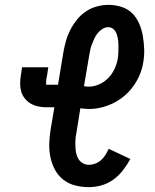

<svg xmlns="http://www.w3.org/2000/svg" viewBox="-20 -763 640 791"><path d="M346 8Q317 8 289.5 1Q262 -6 240.5 -23Q219 -40 206 -64.5Q193 -89 187.5 -116.5Q182 -144 183 -173.5Q184 -203 189 -232L204 -321H171Q154 -321 137.5 -324.5Q121 -328 107 -336Q93 -344 82.5 -357Q72 -370 67.5 -385.5Q63 -401 63 -418.5Q63 -436 66 -453L71 -486H179L174 -453Q172 -446 171 -438.5Q170 -431 170 -424Q170 -424 170 -424Q170 -424 170 -424Q170 -422 170 -420Q170 -418 170 -416Q170 -416 170 -416Q170 -416 170 -415Q170 -415 170.5 -414.5Q171 -414 171 -414H219L241 -547Q245 -570 251.5 -593.5Q258 -617 269.5 -639.5Q281 -662 297 -682Q313 -702 334 -716Q355 -730 379.5 -736.5Q404 -743 427 -743Q455 -743 481 -734.5Q507 -726 525 -708Q543 -690 553.5 -665.5Q564 -641 568.5 -614.5Q573 -588 574 -560.5Q575 -533 570 -505Q564 -467 544 -431Q524 -395 493 -368.5Q462 -342 423.5 -328Q385 -314 348 -314Q338 -314 329 -315Q320 -316 311 -317L295 -217Q292 -203 291 -189Q290 -175 290.5 -161Q291 -147 293.5 -133.5Q296 -120 302.5 -109Q309 -98 320.5 -91Q332 -84 346 -84Q359 -84 372.5 -89Q386 -94 396.5 -103.5Q407 -113 414.5 -125Q422 -137 428 -150L517 -108Q504 -84 487 -62Q470 -40 447.5 -23.5Q425 -7 398.5 0.5Q372 8 346 8ZM346 -406Q367 -406 388.5 -415.5Q410 -425 426 -441.5Q442 -458 451.5 -478.5Q461 -499 465 -520Q467 -533 467.5 -546Q468 -559 468 -572Q468 -585 466.5 -597.5Q465 -610 461 -622Q457 -634 448 -642.5Q439 -651 426 -651Q413 -651 401.5 -643.5Q390 -636 382 -626Q374 -616 368.5 -604Q363 -592 358.5 -580Q354 -568 351.5 -556Q349 -544 347 -532L326 -408Q331 -407 336 -406.5Q341 -406 346 -406Z"/></svg>

Font: Iosevka SS04 Semibold Extended
Style: Italic
Weight: 600
Width: 7
Italic angle: -9°
Monospace: yes
Designer: Belleve Invis
Foundry: Belleve Invis
Version: Version 19.0.0; ttfautohint (v1.8.4)